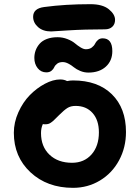

<svg xmlns="http://www.w3.org/2000/svg" viewBox="-20 -924 675 928"><path d="M227.1 -772Q187.5 -772 163.8 -793.2Q140.1 -814.5 140.1 -842.8Q140.1 -883.3 193.8 -890.1Q294.9 -903.8 417 -903.8Q475.6 -903.8 505.9 -879.4Q536.1 -855 536.1 -828.1Q536.1 -807.1 522.9 -794.7Q509.8 -782.2 486.8 -782.2Q388.7 -782.2 309.1 -777.1Q229.5 -772 227.1 -772ZM407.2 -573.2Q386.7 -573.2 367.9 -581.1Q349.1 -588.9 337.4 -598.6Q325.7 -608.4 311 -616.2Q296.4 -624 283.2 -624Q266.6 -624 256.3 -616.2Q246.1 -608.4 242.2 -599.1Q238.3 -589.8 228.8 -582Q219.2 -574.2 204.1 -574.2Q178.2 -574.2 162.1 -594.5Q146 -614.7 146 -644Q146 -663.1 152.3 -680.4Q158.7 -697.8 171.4 -712.4Q184.1 -727.1 206.3 -735.6Q228.5 -744.1 257.8 -744.1Q283.2 -744.1 305.9 -735.1Q328.6 -726.1 341.6 -715.1Q354.5 -704.1 369.1 -695.1Q383.8 -686 395 -686Q412.6 -686 423.6 -694.3Q434.6 -702.6 439.2 -712.4Q443.8 -722.2 453.1 -730.5Q462.4 -738.8 476.1 -738.8Q522.9 -738.8 522.9 -676.8Q522.9 -630.4 491.5 -601.8Q460 -573.2 407.2 -573.2ZM333 -16.1Q208 -16.1 127.4 -91.1Q46.9 -166 46.9 -282.2Q46.9 -332.5 68.8 -381.3Q90.8 -430.2 124 -464.1Q157.2 -498 196.8 -519Q236.3 -540 271 -540Q290 -540 304.2 -532.2Q318.8 -535.2 333 -535.2Q452.6 -535.2 520.8 -468.3Q588.9 -401.4 588.9 -286.1Q588.9 -210.9 555.4 -148.9Q522 -86.9 463.1 -51.5Q404.3 -16.1 333 -16.1ZM178.2 -280.8Q178.2 -215.3 219.2 -176.3Q260.3 -137.2 328.1 -137.2Q386.7 -137.2 422.4 -177.5Q458 -217.8 458 -284.2Q458 -343.3 427.5 -377.7Q397 -412.1 345.2 -412.1Q321.8 -412.1 305.9 -402.1Q290 -392.1 266.1 -368.2Q261.2 -363.8 250.7 -353Q240.2 -342.3 236.8 -339.4Q233.4 -336.4 226.1 -331.3Q218.8 -326.2 212.2 -324.7Q205.6 -323.2 196.8 -323.2Q189.9 -323.2 187 -324.2Q178.2 -304.7 178.2 -280.8Z"/></svg>

Font: Shantell Sans Bouncy
Style: Regular
Weight: 600
Designer: Stephen Nixon, Anya Danilova, Shantell Martin
Foundry: Arrow Type
Version: Version 1.006;[9816181b4]